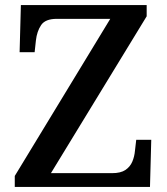

<svg xmlns="http://www.w3.org/2000/svg" viewBox="-20 -734 657 754"><path d="M38 0V-43L413 -660H203Q158 -660 141.5 -635.5Q125 -611 121 -575L116 -529H57L62 -714H556V-670L180 -54H420Q454 -54 472.5 -66.5Q491 -79 499.5 -99Q508 -119 510 -142L515 -185H574L569 0Z"/></svg>

Font: Noto Nastaliq Urdu Medium
Style: Regular
Weight: 500
Designer: Monotype Design Team (Patrick Giasson: type design, Kamal Mansour: OpenType code, Glenda Bellarosa). Updated by Simon Co
Foundry: Monotype Imaging Inc., Simon Cozens
Version: Version 3.007